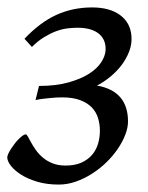

<svg xmlns="http://www.w3.org/2000/svg" viewBox="-21 -477 398 517"><path d="M323.7 -149.9Q323.7 -133.3 316.4 -114.3Q309.1 -95.2 296.1 -76.2Q283.2 -57.1 265.4 -39.8Q247.6 -22.5 226.8 -9.3Q206.1 3.9 183.3 12Q160.6 20 137.2 20Q105.5 20 79.8 12.5Q54.2 4.9 36.4 -6.3Q18.6 -17.6 8.8 -30Q-1 -42.5 -1.5 -52.7Q-1.5 -56.6 1.2 -62.7Q3.9 -68.8 8.3 -75.7Q12.7 -82.5 18.1 -89.6Q23.4 -96.7 29.1 -102.3Q34.7 -107.9 39.8 -111.6Q44.9 -115.2 48.3 -115.2Q50.8 -115.2 54.2 -109.1Q57.6 -103 62.7 -93.5Q67.9 -84 75.4 -73.2Q83 -62.5 94 -53Q105 -43.5 120.1 -37.4Q135.3 -31.2 155.8 -31.2Q181.2 -31.2 198.7 -39.3Q216.3 -47.4 227.3 -60.5Q238.3 -73.7 243.2 -90.6Q248 -107.4 248 -125Q248 -142.1 243.2 -158.4Q238.3 -174.8 226.6 -187.3Q214.8 -199.7 195.1 -207.3Q175.3 -214.8 146 -214.8Q140.1 -214.8 131.3 -214.4Q122.6 -213.9 112.5 -212.9Q102.5 -211.9 92.8 -210.7Q83 -209.5 74.7 -207.5L84 -245.6Q129.4 -245.6 162.8 -254.9Q196.3 -264.2 218.3 -278.1Q240.2 -292 251.2 -308.8Q262.2 -325.7 263.2 -340.8Q265.1 -369.6 245.4 -386Q225.6 -402.3 187.5 -402.3Q174.3 -402.3 159.4 -400.4Q144.5 -398.4 129.2 -392.6Q113.8 -386.7 97.4 -376.7Q81.1 -366.7 64.9 -350.6L44.9 -372.6Q86.4 -416.5 130.6 -436.8Q174.8 -457 227.1 -457Q274.4 -457 302.5 -436.3Q330.6 -415.5 333 -378.9Q334.5 -358.4 326.9 -338.6Q319.3 -318.8 306.2 -301.5Q293 -284.2 275.6 -270Q258.3 -255.9 240.2 -246.6Q323.7 -231.9 323.7 -149.9Z"/></svg>

Font: Gentium Plus CyrE
Style: Italic
Weight: 400
Italic angle: -8°
Designer: J. Victor Gaultney, Annie Olsen, Iska Routamaa, Becca Hirsbrunner
Foundry: SIL International
Version: Version 5.000